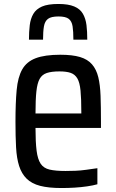

<svg xmlns="http://www.w3.org/2000/svg" viewBox="-20 -863 587 968"><path d="M290 85Q225 85 182.5 74Q140 63 114.5 38Q89 13 76.5 -26Q64 -65 61 -120.5Q58 -176 58 -249Q58 -344 64 -409Q70 -474 92 -513Q114 -552 160 -569.5Q206 -587 284 -587Q345 -587 383.5 -575.5Q422 -564 444 -538.5Q466 -513 475.5 -474Q485 -435 487 -379.5Q489 -324 489 -251V-218H159Q159 -147 164.5 -103.5Q170 -60 185 -37.5Q200 -15 230 -8Q260 -1 310 -1Q334 -1 360 -2Q386 -3 414.5 -7Q443 -11 471 -15V66Q450 72 419.5 76.5Q389 81 356 83Q323 85 290 85ZM390 -264V-295Q390 -366 386 -406.5Q382 -447 370 -467.5Q358 -488 336.5 -495.5Q315 -503 280 -503Q240 -503 216 -495Q192 -487 180 -465.5Q168 -444 163.5 -402.5Q159 -361 159 -291H417ZM275 -843Q324 -843 354 -830.5Q384 -818 398 -793.5Q412 -769 416 -736.5Q420 -704 420 -663H350Q350 -704 346 -730Q342 -756 326.5 -768Q311 -780 275 -780Q238 -780 222 -768Q206 -756 201.5 -730Q197 -704 197 -663H126Q126 -703 130 -736Q134 -769 148 -793Q162 -817 191.5 -830Q221 -843 275 -843Z"/></svg>

Font: Farlight84_Sys_V01
Style: Regular
Weight: 400
Designer: Ryoko NISHIZUKA  (kana, bopomofo & ideographs); Paul D. Hunt (Latin, Greek & Cyrillic); Sandoll Communications , Soo-you
Foundry: Adobe
Version: Version 2.004;October 29, 2024;FontCreator 14.0.0.2814 64-bi